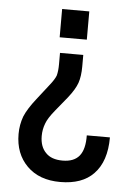

<svg xmlns="http://www.w3.org/2000/svg" viewBox="-51 -556 531 767"><g transform="rotate(5 214.5 -172.5)"><path d="M275.9 -517.1V-403.8H167V-517.1ZM37.1 -4.9Q37.1 -42 49.8 -76.2Q63 -107.9 96.2 -149.9L143.1 -210Q163.1 -234.9 168.9 -251Q173.8 -269.5 173.8 -296.9V-341.8H267.1V-295.9Q267.1 -255.9 257.8 -229Q248.5 -202.6 221.2 -168L173.8 -109.9Q147 -77.1 139.2 -55.2Q129.9 -31.2 129.9 -4.9Q129.9 38.1 153.8 62Q176.3 85.9 221.2 85.9Q267.1 85.9 288.6 59.3Q310.1 32.7 309.1 -22.9H401.9Q401.9 73.7 353 124Q307.1 171.9 219.2 171.9Q134.8 171.9 85.9 123Q37.1 74.2 37.1 -4.9Z"/></g></svg>

Font: D-DIN-PRO Medium
Style: Regular
Weight: 500
Designer: datto
Foundry: CyberFei
Version: Version 1.000;hotconv 1.0.109;makeotfexe 2.5.65596